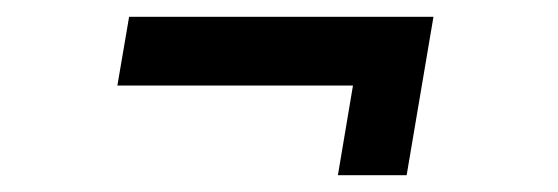

<svg xmlns="http://www.w3.org/2000/svg" viewBox="-20 -391 666 229"><path d="M120 -289 134 -371H497L465 -182H383L401 -289Z"/></svg>

Font: Figtree Medium
Style: Italic
Weight: 500
Italic angle: -9.5°
Foundry: Erik Kennedy
Version: Version 2.001; ttfautohint (v1.8.4.7-5d5b);gftools[0.9.27]